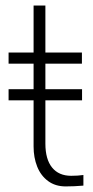

<svg xmlns="http://www.w3.org/2000/svg" viewBox="-20 -666 337 698"><path d="M283.2 -29.8V8.8Q250.5 11.7 218.8 11.7Q181.2 11.7 154.8 -7.8Q128.4 -27.3 115.2 -60.3Q102.1 -93.3 102.1 -133.3V-301.3H11.2V-341.8H102.1V-434.6H11.2V-475.1H102.1V-646H145V-475.1H277.8V-434.6H145V-341.8H278.3V-301.3H145V-144Q145 -86.9 169.4 -56.9Q193.8 -26.9 238.8 -26.9Q263.7 -26.9 283.2 -29.8Z"/></svg>

Font: Selawik Light
Style: Regular
Weight: 300
Designer: Aaron Bell
Foundry: Microsoft Corporation
Version: Version 1.01